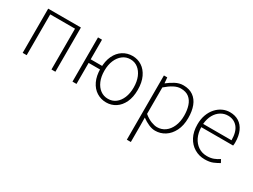

<svg xmlns="http://www.w3.org/2000/svg" viewBox="-54 -1148 2629 1993"><g transform="rotate(30 1260.0 -151.5)"><path d="M102 0V-530H494V0H447V-489H150V0Z M699 0V-530H747V-295H898V-252H747V0ZM1108 13Q1045 13 993.5 -19.5Q942 -52 912.5 -114Q883 -176 883 -264Q883 -353 912.5 -415.5Q942 -478 993.5 -510.5Q1045 -543 1108 -543Q1170 -543 1220 -510.5Q1270 -478 1299.5 -415.5Q1329 -353 1329 -264Q1329 -176 1299.5 -114Q1270 -52 1220 -19.5Q1170 13 1108 13ZM1106 -29Q1158 -29 1197 -58.5Q1236 -88 1258 -141Q1280 -194 1280 -264Q1280 -335 1258 -388Q1236 -441 1197 -471.5Q1158 -502 1106 -502Q1054 -502 1014 -471.5Q974 -441 951.5 -388Q929 -335 929 -264Q929 -194 951.5 -141Q974 -88 1014 -58.5Q1054 -29 1106 -29Z M1489 240V-530H1529L1535 -463H1537Q1576 -494 1622 -518.5Q1668 -543 1717 -543Q1788 -543 1835.5 -509.5Q1883 -476 1906 -415.5Q1929 -355 1929 -273Q1929 -183 1896.5 -118.5Q1864 -54 1811 -20.5Q1758 13 1695 13Q1658 13 1617.5 -4.5Q1577 -22 1536 -52L1537 46V240ZM1694 -29Q1748 -29 1790 -59.5Q1832 -90 1856 -145.5Q1880 -201 1880 -273Q1880 -338 1863 -390Q1846 -442 1809 -471.5Q1772 -501 1710 -501Q1671 -501 1628 -478.5Q1585 -456 1537 -414V-97Q1582 -60 1623 -44.5Q1664 -29 1694 -29Z M2289 13Q2222 13 2166 -20Q2110 -53 2077 -115Q2044 -177 2044 -264Q2044 -329 2063 -380.5Q2082 -432 2115 -468.5Q2148 -505 2189 -524Q2230 -543 2275 -543Q2338 -543 2383 -514.5Q2428 -486 2453 -431Q2478 -376 2478 -298Q2478 -289 2477.5 -279.5Q2477 -270 2475 -259H2093Q2094 -192 2119 -140Q2144 -88 2188.5 -58Q2233 -28 2293 -28Q2337 -28 2371.5 -41Q2406 -54 2436 -75L2456 -38Q2424 -19 2386 -3Q2348 13 2289 13ZM2093 -298H2433Q2433 -400 2390 -451Q2347 -502 2275 -502Q2230 -502 2190.5 -478Q2151 -454 2125 -408.5Q2099 -363 2093 -298Z"/></g></svg>

Font: Noto Sans SC ExtraLight
Style: Regular
Weight: 250
Designer: Ryoko NISHIZUKA 西塚涼子 (kana, bopomofo & ideographs); Paul D. Hunt (Latin, Greek & Cyrillic); Sandoll Communications 산돌커뮤니
Foundry: Adobe
Version: Version 2.004-H2;hotconv 1.0.118;makeotfexe 2.5.65603